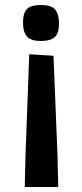

<svg xmlns="http://www.w3.org/2000/svg" viewBox="-20 -508 328 768"><path d="M216 -413Q216 -375 199 -359.5Q182 -344 143 -344Q105 -344 88.5 -361.5Q72 -379 72 -418Q72 -457 88.5 -472.5Q105 -488 144 -488Q184 -488 200 -470.5Q216 -453 216 -413ZM194 -285 210 113 213 240H79L82 113L97 -291Z"/></svg>

Font: Enriqueta
Style: Bold
Weight: 700
Designer: Viviana Monsalve, Gustavo Ibarra
Foundry: 72Puntos
Version: Version 2.000